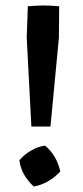

<svg xmlns="http://www.w3.org/2000/svg" viewBox="-20 -680 304 704"><path d="M197 -657 196 -542 165 -216H95L78 -542L82 -657Q96 -658 110.5 -659Q125 -660 139 -660Q154 -660 168.5 -659Q183 -658 197 -657ZM145 -146Q188 -111 201 -51Q158 -6 104 4Q58 -38 51 -92Q68 -113 94 -128Q120 -143 145 -146Z"/></svg>

Font: Piazzolla SemiBold
Style: Regular
Weight: 600
Designer: Juan Pablo del Peral
Foundry: Huerta Tipografica
Version: Version 1.330